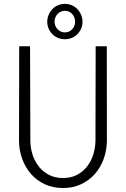

<svg xmlns="http://www.w3.org/2000/svg" viewBox="-20 -946 640 976"><path d="M522.9 -710.9 523.4 -229Q522.5 -180.7 506.6 -137.2Q490.7 -93.8 461.9 -61.3Q433.1 -28.8 392.1 -9.5Q351.1 9.8 300.3 9.8Q249 9.8 208 -9.3Q167 -28.3 138.2 -61Q109.4 -93.8 93.3 -137.2Q77.1 -180.7 76.7 -229L77.6 -710.9H132.8L134.3 -229Q134.8 -192.4 146 -158.4Q157.2 -124.5 178.2 -98.4Q199.2 -72.3 230 -56.6Q260.7 -41 300.3 -41Q339.8 -41 370.4 -56.6Q400.9 -72.3 421.6 -98.4Q442.4 -124.5 453.4 -158.4Q464.4 -192.4 465.3 -229L466.3 -710.9ZM220.2 -835.4Q220.2 -854 227.3 -870.6Q234.4 -887.2 246.3 -899.7Q258.3 -912.1 274.7 -919.2Q291 -926.3 310.1 -926.3Q328.6 -926.3 345 -919.2Q361.3 -912.1 373.3 -899.7Q385.3 -887.2 392.3 -870.6Q399.4 -854 399.4 -835.4Q399.4 -816.4 392.3 -800.3Q385.3 -784.2 373.3 -772.2Q361.3 -760.3 345 -753.4Q328.6 -746.6 310.1 -746.6Q291 -746.6 274.7 -753.4Q258.3 -760.3 246.3 -772.2Q234.4 -784.2 227.3 -800.3Q220.2 -816.4 220.2 -835.4ZM257.3 -835.4Q257.3 -824.2 261.5 -814.5Q265.6 -804.7 272.7 -797.4Q279.8 -790 289.3 -785.6Q298.8 -781.2 310.1 -781.2Q321.3 -781.2 330.8 -785.6Q340.3 -790 347.2 -797.4Q354 -804.7 357.9 -814.5Q361.8 -824.2 361.8 -835.4Q361.8 -846.7 357.9 -856.9Q354 -867.2 347.2 -874.8Q340.3 -882.3 330.8 -886.7Q321.3 -891.1 310.1 -891.1Q298.8 -891.1 289.1 -886.7Q279.3 -882.3 272.2 -874.8Q265.1 -867.2 261.2 -856.9Q257.3 -846.7 257.3 -835.4Z"/></svg>

Font: Roboto Mono Light
Style: Regular
Weight: 300
Designer: Google
Version: Version 2.000985; 2015; ttfautohint (v1.3)